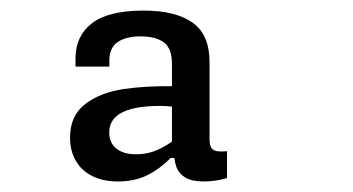

<svg xmlns="http://www.w3.org/2000/svg" viewBox="-20 -795 660 359"><path d="M371.8 -679V-535Q371.8 -524.7 374.7 -519.4Q377.5 -514.2 384.4 -512.6Q391.3 -511 404.5 -512.3V-462Q382.5 -455.7 361 -455.7Q339.2 -455.7 326.9 -462.8Q314.7 -470 310.1 -482.2Q305.5 -494.5 305.5 -511.8L301.5 -517V-675.7Q301.5 -704.3 286.6 -715.6Q271.7 -726.8 243.3 -727Q216.8 -727.2 200.8 -716.8Q184.8 -706.5 184.5 -682.7V-670.5H121.2V-685.8Q121.2 -727.7 151.8 -751.4Q182.3 -775.2 248.2 -775.2Q308.5 -775.2 340.2 -752.6Q371.8 -730 371.8 -679ZM279 -597Q232.7 -597 208.4 -584.8Q184.2 -572.5 184.2 -547.2Q184.2 -528 197.6 -517.2Q211 -506.5 234.7 -506.5Q255.5 -506.5 273.8 -514.4Q292.2 -522.3 311 -537.5L310.8 -499.7H299.2Q279 -479.2 255.4 -467.4Q231.8 -455.7 200.5 -455.7Q173.5 -455.7 153.2 -465.5Q133 -475.3 122 -493.9Q111 -512.5 111 -537.8Q111 -579.3 139.8 -600.8Q168.5 -622.3 211.6 -628.6Q254.7 -634.8 310.3 -633.8L330.8 -591.3Q301.7 -597 279 -597Z"/></svg>

Font: Monaspace Neon Var
Style: Regular
Weight: 400
Designer: Riley Cran and the Lettermatic Team
Version: Version 1.000 (Monaspace Neon Var)